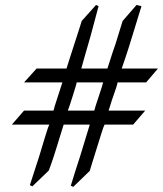

<svg xmlns="http://www.w3.org/2000/svg" viewBox="-20 -771 644 758"><path d="M444.1 -445.6Q444.1 -442.1 439.2 -426.4Q434.4 -410.8 427.7 -392.6Q421 -374.4 415.9 -356.7Q410.8 -339 408.7 -334.4H553.3L505.6 -279H392.8Q389.2 -272.8 380 -243.6Q370.8 -214.4 360.8 -182.1Q350.8 -149.7 342.6 -123.8Q334.4 -97.9 334.4 -96.4L269.2 -33.3L259.5 -37.9Q279 -101.5 295.9 -152.8Q309.2 -195.9 321 -235.1Q332.8 -274.4 334.4 -279H231.3Q229.2 -272.8 220.3 -243.6Q211.3 -214.4 201.3 -182.1Q191.3 -149.7 182.1 -123.8Q172.8 -97.9 172.8 -97.9L107.7 -35.4L97.9 -40Q117.9 -103.1 134.9 -154.4Q148.2 -197.9 159.7 -236.2Q171.3 -274.4 174.9 -279H26.7L74.9 -334.4H191.3Q191.3 -335.9 196.2 -352.6Q201 -369.2 207.7 -388.2Q214.4 -407.2 219.2 -423.8Q224.1 -440.5 226.2 -445.6H74.9L124.6 -500.5H242.6Q244.6 -507.2 254.4 -537.9Q264.1 -568.7 275.1 -602.1Q286.2 -635.4 294.4 -661.8Q302.6 -688.2 302.6 -688.2L359 -751.3L369.2 -746.7Q352.3 -681.5 337.4 -628.2Q324.1 -583.6 313.3 -544.6Q302.6 -505.6 301 -500.5H404.1Q405.6 -504.1 414.6 -533.1Q423.6 -562.1 435.9 -596.9Q449.2 -638.5 464.1 -688.2L519 -751.3L538.5 -746.7Q519 -681.5 502.1 -628.2Q488.7 -583.6 475.6 -544.6Q462.6 -505.6 460.5 -500.5H603.6L556.9 -445.6ZM352.3 -334.4Q352.3 -335.9 357.4 -352.6Q362.6 -369.2 369.2 -388.2Q375.9 -407.2 380.8 -423.8Q385.6 -440.5 387.2 -445.6H282.6Q282.6 -442.1 277.7 -426.4Q272.8 -410.8 266.9 -391.5Q261 -372.3 255.4 -355.6Q249.7 -339 247.7 -334.4Z"/></svg>

Font: MM Jasmine
Style: Regular
Weight: 400
Designer: Khon Soe Zaw Thu
Version: Version 1.00 July 11, 2016, initial release